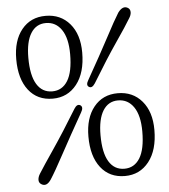

<svg xmlns="http://www.w3.org/2000/svg" viewBox="-52 -763 730 828"><g transform="rotate(-5 312.5 -348.5)"><path d="M175 -708Q240 -708 279.5 -661.8Q319 -615.5 319 -537Q319 -449.5 279.5 -399.5Q240 -349.5 175.5 -349.5Q109 -349.5 71 -398.2Q33 -447 33 -532.5Q33 -613 71.5 -660.5Q110 -708 175 -708ZM266.5 -534.5Q266.5 -603.5 241.5 -640.2Q216.5 -677 173.5 -677Q131.5 -677 108.5 -640.2Q85.5 -603.5 85.5 -534Q85.5 -458 109 -419.5Q132.5 -381 176 -381Q219 -381 242.8 -419.2Q266.5 -457.5 266.5 -534.5ZM361.5 -399.5Q347.5 -378 334.5 -387Q322 -395 335 -416.5Q394 -520.5 431.8 -592Q469.5 -663.5 489 -694.5Q511 -724.5 533 -710.5Q542.5 -704 542.2 -691.5Q542 -679 533 -665.5Q515 -635 469 -568Q423 -501 361.5 -399.5ZM264.5 -298Q277.5 -319 291.5 -310.5Q304.5 -301.5 291.5 -279.5Q235 -180 195.5 -106.8Q156 -33.5 136 -3Q115.5 28 93 13Q83 6.5 83.2 -6Q83.5 -18.5 92 -32Q111 -62.5 158 -131.5Q205 -200.5 264.5 -298ZM456 -348.5Q521 -348.5 560.5 -302.2Q600 -256 600 -177.5Q600 -90 560.5 -40Q521 10 456.5 10Q390 10 352 -38.8Q314 -87.5 314 -173Q314 -253.5 352.5 -301Q391 -348.5 456 -348.5ZM547.5 -175Q547.5 -244 522.5 -280.8Q497.5 -317.5 454.5 -317.5Q412.5 -317.5 389.5 -280.8Q366.5 -244 366.5 -174.5Q366.5 -98.5 390 -60Q413.5 -21.5 457 -21.5Q500 -21.5 523.8 -59.8Q547.5 -98 547.5 -175Z"/></g></svg>

Font: Fraunces 144pt SuperSoft Light
Style: Regular
Weight: 300
Version: Version 1.000;[0bf87f6ff]